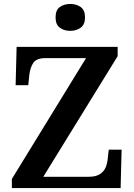

<svg xmlns="http://www.w3.org/2000/svg" viewBox="-20 -951 678 971"><path d="M40 0V-46L415 -657H210Q164 -657 148 -632.5Q132 -608 128 -570L123 -520H59L64 -714H575V-667L199 -57H429Q465 -57 485.5 -70.5Q506 -84 514.5 -105Q523 -126 525 -150L530 -194H595L590 0ZM335 -795Q304 -795 282.5 -811Q261 -827 261 -863Q261 -900 282.5 -915.5Q304 -931 336 -931Q366 -931 388 -915.5Q410 -900 410 -863Q410 -827 388 -811Q366 -795 335 -795Z"/></svg>

Font: Noto Serif Armenian SemiBold
Style: Regular
Weight: 600
Version: Version 2.007